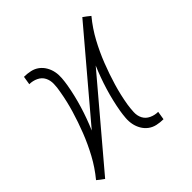

<svg xmlns="http://www.w3.org/2000/svg" viewBox="-145 -660 791 791"><g transform="rotate(-45 250.0 -265.0)"><path d="M35 4 31 1Q31 1 31 1Q31 1 31 1L20 -7L5 -19Q38 -59 62 -103.5Q86 -148 104 -194Q122 -240 136 -287Q150 -334 158 -382Q162 -402 162.5 -422.5Q163 -443 154.5 -459.5Q146 -476 128 -484.5Q110 -493 90 -493L96 -530Q115 -530 133 -526Q151 -522 165 -511.5Q179 -501 188 -485.5Q197 -470 200.5 -452.5Q204 -435 202.5 -416Q201 -397 198 -379Q189 -327 173.5 -276Q158 -225 137 -176L440 -534L444 -531Q444 -531 444 -531Q444 -531 444 -531L455 -523L470 -511Q437 -471 413 -426.5Q389 -382 371 -336Q353 -290 339 -243Q325 -196 317 -148Q314 -128 313 -107.5Q312 -87 320.5 -70.5Q329 -54 347 -45.5Q365 -37 385 -37L379 0Q360 0 342 -4Q324 -8 310 -18.5Q296 -29 287 -44.5Q278 -60 274.5 -77.5Q271 -95 272.5 -114Q274 -133 277 -151Q286 -203 301.5 -254Q317 -305 338 -354Z"/></g></svg>

Font: Iosevka Curly Slab XLtObl
Style: Regular
Weight: 200
Italic angle: -9°
Monospace: yes
Designer: Belleve Invis
Foundry: Belleve Invis
Version: Version 11.1.0; ttfautohint (v1.8.3)